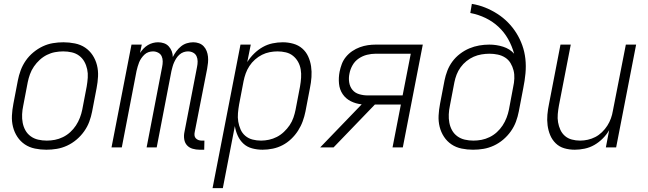

<svg xmlns="http://www.w3.org/2000/svg" viewBox="-20 -760 3340 990"><path d="M219 12Q189 12 160 6Q131 0 108 -15.5Q85 -31 69.5 -54.5Q54 -78 47 -106Q40 -134 41.5 -164Q43 -194 49 -225L72 -345Q77 -371 86.5 -397Q96 -423 112.5 -447Q129 -471 152 -490Q175 -509 200.5 -521Q226 -533 253 -537.5Q280 -542 307 -542Q337 -542 366.5 -536Q396 -530 419 -514.5Q442 -499 457.5 -475.5Q473 -452 480 -424Q487 -396 485.5 -366Q484 -336 478 -305L455 -185Q450 -159 440.5 -133Q431 -107 414 -83Q397 -59 374.5 -40Q352 -21 326 -9Q300 3 273 7.5Q246 12 219 12ZM221 -35Q242 -35 263 -39Q284 -43 304.5 -53Q325 -63 342 -78.5Q359 -94 371.5 -113Q384 -132 392 -153Q400 -174 404 -194L427 -314Q431 -337 432.5 -359.5Q434 -382 429.5 -403Q425 -424 415 -442Q405 -460 388.5 -472.5Q372 -485 350.5 -490Q329 -495 306 -495Q285 -495 263.5 -491Q242 -487 222 -477Q202 -467 185 -451.5Q168 -436 155 -417Q142 -398 134.5 -377Q127 -356 123 -336L100 -216Q95 -193 94 -170.5Q93 -148 97 -127Q101 -106 111 -88Q121 -70 138 -57.5Q155 -45 176.5 -40Q198 -35 221 -35Z M1009 12Q991 12 973.5 7Q956 2 944.5 -10.5Q933 -23 930 -41.5Q927 -60 931 -79L996 -415Q999 -429 999 -443.5Q999 -458 993.5 -470Q988 -482 976 -488.5Q964 -495 949 -495Q938 -495 926.5 -491Q915 -487 905.5 -478.5Q896 -470 889.5 -460Q883 -450 878 -439Q873 -428 870 -417Q867 -406 864 -394L788 0H736L816 -415Q819 -429 819 -443.5Q819 -458 813.5 -470Q808 -482 795.5 -488.5Q783 -495 769 -495Q757 -495 745.5 -491Q734 -487 725 -478.5Q716 -470 709 -460Q702 -450 697.5 -439Q693 -428 690 -417Q687 -406 684 -394L608 0H555L658 -530H711L702 -487Q710 -499 720 -509.5Q730 -520 742.5 -527.5Q755 -535 768.5 -538.5Q782 -542 795 -542Q811 -542 825.5 -537Q840 -532 850 -521Q860 -510 865.5 -496Q871 -482 871 -466Q879 -482 889.5 -496Q900 -510 913.5 -521Q927 -532 943.5 -537Q960 -542 976 -542Q992 -542 1006 -537Q1020 -532 1030 -521.5Q1040 -511 1045.5 -497Q1051 -483 1052.5 -467.5Q1054 -452 1052.5 -436.5Q1051 -421 1048 -405L984 -79Q982 -70 983 -61.5Q984 -53 989.5 -47Q995 -41 1003 -38Q1011 -35 1019 -35H1034L1033 12Z M1076 210 1220 -530H1273L1255 -440Q1270 -464 1290.5 -484Q1311 -504 1335 -517.5Q1359 -531 1385.5 -536.5Q1412 -542 1438 -542Q1466 -542 1492.5 -534.5Q1519 -527 1538.5 -510Q1558 -493 1569 -469Q1580 -445 1584 -418Q1588 -391 1586 -362.5Q1584 -334 1578 -305L1555 -185Q1550 -160 1541 -135Q1532 -110 1517 -86.5Q1502 -63 1481.5 -43.5Q1461 -24 1437 -11.5Q1413 1 1386.5 6.5Q1360 12 1334 12Q1306 12 1280 5Q1254 -2 1235.5 -19Q1217 -36 1206 -60Q1195 -84 1191 -110L1129 210ZM1326 -35Q1346 -35 1367 -39.5Q1388 -44 1407.5 -54Q1427 -64 1444 -80Q1461 -96 1473.5 -114.5Q1486 -133 1493 -153.5Q1500 -174 1504 -194L1527 -314Q1531 -337 1532.5 -359Q1534 -381 1530.5 -402Q1527 -423 1517 -441Q1507 -459 1491 -472Q1475 -485 1454 -490Q1433 -495 1411 -495Q1391 -495 1370.5 -491Q1350 -487 1331 -477.5Q1312 -468 1295 -453Q1278 -438 1266 -419.5Q1254 -401 1247 -381.5Q1240 -362 1236 -342L1213 -222Q1209 -199 1207 -176.5Q1205 -154 1208.5 -133Q1212 -112 1220.5 -92.5Q1229 -73 1245 -59.5Q1261 -46 1282 -40.5Q1303 -35 1326 -35Z M1700 0H1631L1845 -222Q1815 -225 1789 -238Q1763 -251 1747 -274.5Q1731 -298 1728 -328.5Q1725 -359 1731 -390Q1735 -410 1742.5 -430Q1750 -450 1764 -467Q1778 -484 1796.5 -496.5Q1815 -509 1835.5 -516.5Q1856 -524 1876.5 -527Q1897 -530 1917 -530H2160L2057 0H2004L2047 -221H1913ZM2056 -268 2098 -483H1917Q1895 -483 1872.5 -477.5Q1850 -472 1830 -458.5Q1810 -445 1798 -424Q1786 -403 1782 -381Q1777 -358 1780.5 -335.5Q1784 -313 1797 -297Q1810 -281 1831.5 -274.5Q1853 -268 1876 -268Z M2419 12Q2389 12 2360 6Q2331 0 2308 -15.5Q2285 -31 2269.5 -54.5Q2254 -78 2247 -106Q2240 -134 2241.5 -164Q2243 -194 2249 -225L2272 -345Q2277 -370 2286.5 -395Q2296 -420 2312.5 -442.5Q2329 -465 2352 -482.5Q2375 -500 2400 -510.5Q2425 -521 2451 -525.5Q2477 -530 2503 -530Q2540 -530 2574.5 -519Q2609 -508 2631 -483Q2620 -523 2600 -558.5Q2580 -594 2550.5 -621.5Q2521 -649 2484 -667Q2447 -685 2405 -693L2413 -740Q2450 -734 2483 -720.5Q2516 -707 2545.5 -688Q2575 -669 2599.5 -644Q2624 -619 2642.5 -589.5Q2661 -560 2673 -526.5Q2685 -493 2689 -456.5Q2693 -420 2689.5 -382Q2686 -344 2678 -305L2655 -185Q2650 -159 2640.5 -133Q2631 -107 2614 -83Q2597 -59 2574.5 -40Q2552 -21 2526 -9Q2500 3 2473 7.5Q2446 12 2419 12ZM2421 -35Q2442 -35 2463 -39Q2484 -43 2504.5 -53Q2525 -63 2542 -78.5Q2559 -94 2571.5 -113Q2584 -132 2592 -153Q2600 -174 2604 -194L2626 -311Q2631 -333 2632 -355Q2633 -377 2628 -397Q2623 -417 2612.5 -434.5Q2602 -452 2585 -463Q2568 -474 2547 -478.5Q2526 -483 2504 -483Q2484 -483 2463 -479.5Q2442 -476 2422.5 -467.5Q2403 -459 2385.5 -445Q2368 -431 2355 -413Q2342 -395 2334.5 -375.5Q2327 -356 2323 -336L2300 -216Q2295 -193 2294 -170.5Q2293 -148 2297 -127Q2301 -106 2311 -88Q2321 -70 2338 -57.5Q2355 -45 2376.5 -40Q2398 -35 2421 -35Z M2944 12Q2915 12 2889.5 4.5Q2864 -3 2845.5 -21Q2827 -39 2817 -63Q2807 -87 2803.5 -114Q2800 -141 2802.5 -169Q2805 -197 2811 -225L2870 -530H2923L2862 -216Q2858 -194 2856 -172Q2854 -150 2857.5 -129.5Q2861 -109 2869.5 -90.5Q2878 -72 2893 -59Q2908 -46 2928.5 -40.5Q2949 -35 2971 -35Q2991 -35 3011 -39.5Q3031 -44 3049.5 -53.5Q3068 -63 3084 -78.5Q3100 -94 3111.5 -112Q3123 -130 3130 -149.5Q3137 -169 3140 -188L3207 -530H3260L3157 0H3104L3121 -89Q3108 -66 3088 -46Q3068 -26 3044.5 -12.5Q3021 1 2994.5 6.5Q2968 12 2944 12Z"/></svg>

Font: Lode Dark
Style: Italic
Weight: 400
Italic angle: -11°
Monospace: yes
Designer: Belleve Invis
Foundry: Belleve Invis
Version: Version 29.2.0; ttfautohint (v1.8.3)